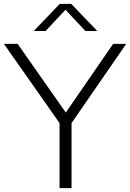

<svg xmlns="http://www.w3.org/2000/svg" viewBox="-32 -965 668 985"><path d="M273.5 0V-333.5L-12 -740H58.5L305.5 -387.5L548.5 -740H615.5L335 -333.5V0ZM141 -806 274.5 -945H333.5L467 -806H406L304 -915L202 -806Z"/></svg>

Font: Encode Sans SemiExpanded SemiExpanded Light
Style: Regular
Weight: 300
Width: 6
Designer: Multiple Designers
Foundry: Impallari Type
Version: Version 3.000; ttfautohint (v1.8.3) -l 8 -r 50 -G 200 -x 14 